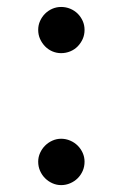

<svg xmlns="http://www.w3.org/2000/svg" viewBox="-20 -520 386 552"><path d="M223.1 -434.1Q223.1 -447.8 217.8 -459.7Q212.4 -471.7 203.4 -480.7Q194.3 -489.7 181.9 -494.9Q169.4 -500 155.8 -500Q142.6 -500 130.6 -494.9Q118.7 -489.7 109.6 -480.7Q100.6 -471.7 95.2 -459.7Q89.8 -447.8 89.8 -434.1Q89.8 -419.9 95.2 -408Q100.6 -396 109.6 -386.7Q118.7 -377.4 130.6 -372.3Q142.6 -367.2 155.8 -367.2Q169.4 -367.2 181.9 -372.3Q194.3 -377.4 203.4 -386.7Q212.4 -396 217.8 -408Q223.1 -419.9 223.1 -434.1ZM223.1 -55.2Q223.1 -68.4 217.8 -80.3Q212.4 -92.3 203.4 -101.3Q194.3 -110.4 181.9 -115.7Q169.4 -121.1 155.8 -121.1Q142.6 -121.1 130.6 -115.7Q118.7 -110.4 109.6 -101.3Q100.6 -92.3 95.2 -80.3Q89.8 -68.4 89.8 -55.2Q89.8 -41 95.2 -28.8Q100.6 -16.6 109.6 -7.6Q118.7 1.5 130.6 6.8Q142.6 12.2 155.8 12.2Q169.4 12.2 181.9 6.8Q194.3 1.5 203.4 -7.6Q212.4 -16.6 217.8 -28.8Q223.1 -41 223.1 -55.2Z"/></svg>

Font: Galatia SIL
Style: Regular
Weight: 400
Designer: Development by SIL's NRSI team
Version: Version 2.1